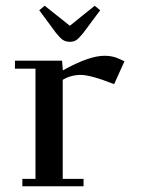

<svg xmlns="http://www.w3.org/2000/svg" viewBox="-20 -651 493 671"><path d="M32.2 -411.1V-439H196.8L199.2 -411.1V-404.8Q291 -456.1 345.2 -456.1Q372.6 -456.1 393.1 -446.8L415 -437L378.9 -356.9Q296.9 -389.2 262.2 -389.2Q228 -389.2 199.2 -372.1V-25.9H272V0H58.1V-25.9H104V-411.1ZM117.2 -615.2 136.2 -630.9 224.1 -561 311 -630.9 330.1 -615.2 272 -537.1Q256.8 -518.1 247.6 -511.5Q238.3 -504.9 224.1 -504.9Q209.5 -504.9 199.5 -511.7Q189.5 -518.6 174.8 -537.1Z"/></svg>

Font: Dehuti Alt
Style: Bold
Weight: 700
Version: Version 1.2